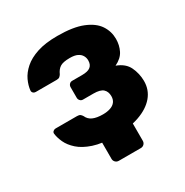

<svg xmlns="http://www.w3.org/2000/svg" viewBox="-152 -653 862 895"><g transform="rotate(-30 279.0 -206.0)"><path d="M234.3 117.5Q223.6 117.5 216.4 110.3Q209.1 103 209.1 92.4V-30L377.6 -43.5V92.4Q377.6 103 370.4 110.3Q363.1 117.5 352.5 117.5ZM276.6 10Q207.2 10 161.4 -5.2Q115.6 -20.5 89 -44.4Q62.4 -68.2 50.4 -94.4Q38.5 -120.6 36 -142.2Q34.8 -150 40.8 -155.2Q46.8 -160.4 53.9 -160.4H169.6Q181.1 -160.4 186.5 -156.2Q191.9 -152 196.1 -145Q204.7 -124.9 225.2 -115.8Q245.6 -106.7 279.1 -106.7Q302 -106.7 319.3 -112.7Q336.5 -118.6 345.6 -130.7Q354.8 -142.9 354.8 -160.9Q354.8 -185.8 339.9 -199.4Q325.1 -213.1 288.2 -213.1H232.4Q223 -213.1 217 -219.8Q211 -226.4 211 -235.1V-292.2Q211 -301 217 -307.6Q223 -314.2 232.4 -314.2H285.6Q316.9 -314.2 330.8 -325.4Q344.8 -336.5 344.8 -359.4Q344.8 -373.4 337.9 -385.4Q331.1 -397.4 316.3 -404.7Q301.5 -412 275.4 -412Q238.4 -412 222.5 -401.3Q206.6 -390.6 197.5 -369.4Q193.2 -362.4 187.9 -358.2Q182.5 -354 171 -354H59Q51.3 -354 45.9 -359.2Q40.5 -364.4 41.1 -372.1Q43.6 -397.9 56.4 -425.5Q69.3 -453.1 96.3 -476.9Q123.3 -500.8 167.4 -515.4Q211.5 -530 276.6 -530Q361.6 -530 412.1 -509.4Q462.6 -488.9 484.8 -455.4Q507 -421.9 507 -381.9Q507 -347.7 492.9 -319.6Q478.9 -291.5 442.6 -274.1Q488.2 -257.4 504.9 -222Q521.6 -186.6 522 -147.1Q522.4 -99.1 492.7 -63.9Q463 -28.6 407.9 -9.3Q352.7 10 276.6 10Z"/></g></svg>

Font: Rubik Light
Style: Regular
Weight: 300
Designer: Hubert and Fischer
Foundry: Hubert and Fischer
Version: Version 2.300;gftools[0.9.30]